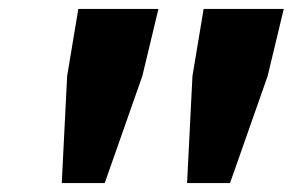

<svg xmlns="http://www.w3.org/2000/svg" viewBox="-20 -704 654 429"><path d="M118 -295 130 -534 155 -684H334L298 -534L214 -295ZM398 -295 410 -534 435 -684H614L578 -534L494 -295Z"/></svg>

Font: TypoPRO Source Code Pro
Style: Italic
Weight: 900
Italic angle: -11°
Monospace: yes
Designer: Paul D. Hunt, Teo Tuominen
Foundry: Adobe Systems Incorporated
Version: Version 1.030;PS 1.0;hotconv 1.0.84;makeotf.lib2.5.63406